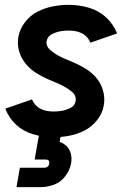

<svg xmlns="http://www.w3.org/2000/svg" viewBox="-20 -558 540 792"><path d="M48 214 62 134H162Q180 134 183 117Q186 100 168 100H123L137 20L141 0H231L226 27Q242 33 254 44Q268 58 272.5 77.5Q277 97 273 117Q268 144 249.5 168.5Q231 193 203.5 203.5Q176 214 148 214ZM201 8Q159 8 117.5 -4Q76 -16 46 -44Q16 -72 2 -110L112 -148Q133 -98 201 -98Q219 -98 236 -101Q253 -104 271 -113Q289 -122 292 -142Q295 -164 277 -179Q259 -194 240.5 -203.5Q222 -213 202 -221Q182 -229 162.5 -238.5Q143 -248 125.5 -259.5Q108 -271 93.5 -286.5Q79 -302 69 -321Q59 -340 55.5 -362Q52 -384 56 -407Q62 -439 83.5 -467Q105 -495 136 -510.5Q167 -526 199.5 -532Q232 -538 263 -538Q306 -538 347 -526Q388 -514 418 -486Q448 -458 463 -420L353 -382Q332 -432 263 -432Q246 -432 229 -429Q212 -426 194 -417Q176 -408 173 -390L172 -388Q170 -366 188 -351Q206 -336 224.5 -326.5Q243 -317 263 -309Q283 -301 302.5 -291.5Q322 -282 339.5 -270.5Q357 -259 371.5 -243.5Q386 -228 395.5 -209Q405 -190 408.5 -168Q412 -146 408 -123Q403 -91 381 -63Q359 -35 328.5 -19.5Q298 -4 265.5 2Q233 8 201 8Z"/></svg>

Font: Iosevka SS08
Style: Bold Italic
Weight: 700
Italic angle: -10°
Monospace: yes
Designer: Belleve Invis
Foundry: Belleve Invis
Version: 2.1.0; ttfautohint (v1.8.2)